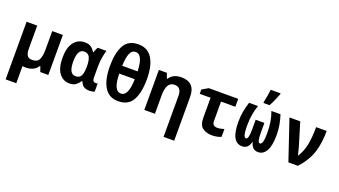

<svg xmlns="http://www.w3.org/2000/svg" viewBox="-76 -1510 4353 2462"><g transform="rotate(20 2100.0 -278.5)"><path d="M234 10Q353 10 403 -70H411L435 0H545V-546H400V-289Q400 -207 377 -158.5Q354 -110 283 -110Q233 -110 214 -141Q195 -172 195 -227V-546H50V240H195V7Q213 10 234 10Z M975 -72H985Q1002 -26 1032 -8Q1062 10 1111 10Q1128 10 1149 6Q1170 2 1177 -3V-115Q1162 -110 1147 -110Q1131 -110 1118.5 -122Q1106 -134 1106 -168V-325Q1106 -390 1117.5 -451.5Q1129 -513 1140 -545H1023Q1011 -530 1003 -509.5Q995 -489 990 -472H983Q958 -513 926.5 -533.5Q895 -554 845 -554Q751 -554 695.5 -482Q640 -410 640 -271Q640 -133 693.5 -61.5Q747 10 835 10Q889 10 921 -14Q953 -38 975 -72ZM786 -270Q786 -440 875 -440Q931 -440 952 -396.5Q973 -353 973 -272V-266Q972 -182 951 -143Q930 -104 877 -104Q786 -104 786 -270Z M1752 -378Q1752 -562 1689.5 -663.5Q1627 -765 1499 -765Q1363 -765 1305.5 -662.5Q1248 -560 1248 -378Q1248 -196 1310 -93Q1372 10 1499 10Q1636 10 1694 -93Q1752 -196 1752 -378ZM1500 -661Q1597 -661 1605 -435H1395Q1399 -548 1423 -604.5Q1447 -661 1500 -661ZM1394 -328H1605Q1601 -94 1499 -94Q1397 -94 1394 -328Z M2350 240V-356Q2350 -556 2162 -556Q2047 -556 1997 -476H1989L1965 -546H1855V0H2000V-257Q2000 -340 2026.5 -388Q2053 -436 2112 -436Q2205 -436 2205 -319V240Z M2904 -14V-121Q2882 -114 2858.5 -109Q2835 -104 2811 -104Q2743 -104 2743 -170V-437H2938V-545H2537L2452 -496V-437H2600V-169Q2600 -64 2651.5 -27Q2703 10 2779 10Q2817 10 2849.5 3Q2882 -4 2904 -14Z M3343 -606Q3369 -653 3389.5 -700Q3410 -747 3424 -785V-797H3290Q3286 -759 3277 -707.5Q3268 -656 3260 -621V-606ZM3298 -89H3302Q3324 10 3409 10Q3480 10 3520 -61.5Q3560 -133 3560 -272Q3560 -413 3515 -545H3391Q3417 -475 3427.5 -405.5Q3438 -336 3438 -258Q3438 -103 3395 -103Q3376 -103 3367.5 -134Q3359 -165 3359 -237V-370H3240V-237Q3240 -103 3204 -103Q3162 -103 3162 -258Q3162 -348 3174 -414.5Q3186 -481 3208 -545H3086Q3064 -476 3052 -410.5Q3040 -345 3040 -270Q3040 10 3190 10Q3275 10 3298 -89Z M3951 0Q4065 -126 4105 -255.5Q4145 -385 4145 -546H4001Q4001 -404 3980.5 -303.5Q3960 -203 3910 -126H3906Q3900 -148 3891.5 -184Q3883 -220 3876 -243L3784 -546H3637L3821 0Z"/></g></svg>

Font: Noto Sans Mono UI
Style: Bold
Weight: 700
Designer: Monotype Design team
Foundry: Monotype Imaging Inc.
Version: 1.000